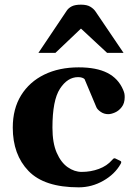

<svg xmlns="http://www.w3.org/2000/svg" viewBox="-20 -781 571 815"><path d="M314 14.2Q168 14.2 101.1 -55.2Q34.2 -124.5 34.2 -239.3Q34.2 -319.3 69.6 -376.5Q105 -433.6 168 -464.4Q231 -495.1 314 -495.1Q389.2 -495.1 435.5 -471.7Q481.9 -448.2 502.4 -400.4Q506.8 -390.1 508.1 -383.5Q509.3 -377 509.3 -368.7Q509.3 -342.8 496.8 -326.7Q484.4 -310.5 468 -303.5Q451.7 -296.4 439.5 -296.4Q421.4 -296.4 407.2 -306.4Q393.1 -316.4 389.2 -325.7L338.9 -445.3Q335.4 -448.7 328.4 -451.2Q321.3 -453.6 311.5 -453.6Q266.6 -453.6 234.6 -404.5Q202.6 -355.5 202.6 -239.3Q202.6 -174.3 220.7 -132.8Q238.8 -91.3 267.3 -71.3Q295.9 -51.3 326.7 -51.3Q365.2 -51.3 399.7 -64Q434.1 -76.7 455.6 -101.6Q458 -104 460.7 -106.9Q463.4 -109.9 468.3 -108.9L489.7 -98.6Q494.6 -96.7 494.6 -92.8Q494.6 -90.8 493.9 -88.9Q493.2 -86.9 491.7 -84.5Q467.3 -41.5 418.5 -13.7Q369.6 14.2 314 14.2ZM143.1 -556.6 263.7 -736.3Q271 -747.1 284.9 -754.2Q298.8 -761.2 323.7 -761.2Q349.1 -761.2 363.5 -752.4Q377.9 -743.7 385.7 -731.9L504.4 -556.6H434.6L323.7 -659.7L215.3 -556.6Z"/></svg>

Font: Gelasio
Style: Bold
Weight: 700
Designer: Eben Sorkin
Foundry: Eben Sorkin
Version: Version 1.008